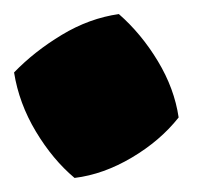

<svg xmlns="http://www.w3.org/2000/svg" viewBox="-32 -246 319 273"><path d="M74 7Q43 -19 19 -59Q-5 -99 -12 -143Q17 -173 56 -196.5Q95 -220 137 -226Q169 -198 192.5 -159Q216 -120 222 -79Q196 -46 155.5 -22Q115 2 74 7Z"/></svg>

Font: Piazzolla SC Black
Style: Italic
Weight: 900
Italic angle: -11.3°
Designer: Juan Pablo del Peral
Foundry: Huerta Tipografica
Version: Version 1.330